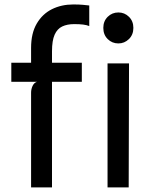

<svg xmlns="http://www.w3.org/2000/svg" viewBox="-20 -820 676 840"><path d="M116 0V-414Q116 -430 122.5 -444Q129 -458 141.5 -462L116 -523.5V-610.5Q116 -674.5 140.8 -716.8Q165.5 -759 207.2 -779.8Q249 -800.5 300.5 -800.5Q325.5 -800.5 342 -799Q358.5 -797.5 370.5 -796V-706Q359.5 -710.5 343.8 -712.5Q328 -714.5 304.5 -714.5Q274 -714.5 252.2 -704.2Q230.5 -694 219 -668.2Q207.5 -642.5 207.5 -595.5V0ZM29.5 -462V-545.5H338V-462ZM450.5 0V-542.5H544.5L543 0ZM498 -630Q470.5 -630 451.2 -649Q432 -668 432 -698Q432 -727.5 451.2 -746.5Q470.5 -765.5 498 -765.5Q525 -765.5 544.2 -746.5Q563.5 -727.5 563.5 -698Q563.5 -668 544 -649Q524.5 -630 498 -630Z"/></svg>

Font: Spline Sans
Style: Regular
Weight: 400
Designer: Eben Sorkin, Mirko Velimirovic
Foundry: Sorkin Type
Version: Version 1.001